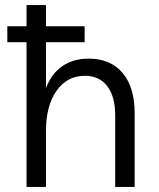

<svg xmlns="http://www.w3.org/2000/svg" viewBox="-20 -740 629 760"><path d="M513 0H436V-283Q436 -358 404.5 -399Q373 -440 316 -440Q246 -440 204 -381Q162 -322 162 -221V0H85V-573H9V-636H85V-720H162V-636H315V-573H162V-391Q183 -448 226.5 -478Q270 -508 331 -508Q417 -508 465 -451.5Q513 -395 513 -292Z"/></svg>

Font: Wix Madefor Text
Style: Regular
Weight: 400
Designer: Dalton Maag Ltd
Foundry: Dalton Maag Ltd
Version: Version 3.100